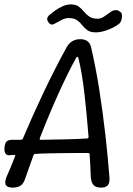

<svg xmlns="http://www.w3.org/2000/svg" viewBox="-35 -852 605 872"><path d="M23 0Q7 0 -1.5 -5Q-10 -10 -11 -20.5Q-12 -31 -6 -47Q4 -70 14 -93.5Q24 -117 33 -141Q35 -145 34 -147Q33 -149 29 -148Q24 -148 18.5 -148Q13 -148 8 -147Q-1 -146 -7 -151.5Q-13 -157 -14.5 -166Q-16 -175 -14 -186V-188Q-12 -199 -8.5 -205Q-5 -211 2 -214Q9 -217 19 -217H59Q62 -217 65 -218.5Q68 -220 69 -223Q91 -275 115 -328.5Q139 -382 164 -434.5Q189 -487 215 -538Q241 -589 267 -636Q287 -674 330 -674Q371 -674 379 -636Q400 -546 416 -444Q432 -342 443.5 -240.5Q455 -139 462 -47Q464 -22 455 -11Q446 0 424 0Q399 0 388.5 -13Q378 -26 377 -54Q376 -78 375 -102.5Q374 -127 372 -151Q372 -157 366 -157Q336 -157 306 -157Q276 -157 246 -156.5Q216 -156 185.5 -155.5Q155 -155 125 -153Q122 -153 120 -151.5Q118 -150 117 -147Q107 -120 98 -93.5Q89 -67 79 -40Q72 -18 58.5 -9Q45 0 23 0ZM150 -217Q203 -218 255.5 -219Q308 -220 360 -223Q364 -223 366 -226Q368 -229 367 -233Q359 -334 348.5 -426.5Q338 -519 321 -589Q319 -594 316 -594Q313 -594 311 -590Q271 -517 228.5 -422.5Q186 -328 146 -225Q145 -221 145.5 -219Q146 -217 150 -217ZM184 -753Q178 -761 179.5 -768.5Q181 -776 188 -783Q200 -793 216 -804.5Q232 -816 250.5 -824Q269 -832 286 -832Q310 -832 323 -822Q336 -812 346 -799.5Q356 -787 370 -777Q384 -767 410 -767Q425 -767 442.5 -780Q460 -793 471 -800Q480 -806 491.5 -806Q503 -806 509 -799L515 -795Q519 -790 519 -780Q519 -770 516 -760Q513 -750 507 -745Q489 -730 457.5 -717.5Q426 -705 400 -705Q375 -705 361.5 -715Q348 -725 338.5 -737.5Q329 -750 315.5 -760Q302 -770 276 -770Q262 -770 246 -762Q230 -754 216 -746Q208 -740 200.5 -740.5Q193 -741 187 -748Z"/></svg>

Font: Winky Sans Light
Style: Italic
Weight: 300
Italic angle: -8.97852°
Designer: Simon Atzbach
Foundry: typofactur
Version: Version 1.205